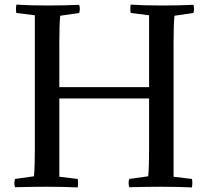

<svg xmlns="http://www.w3.org/2000/svg" viewBox="-20 -819 915 842"><path d="M741.2 -43.9 821.8 -34.2Q825.2 -19.5 821.8 2.9Q758.8 0 685.1 0Q630.9 0 546.9 2Q541 -16.1 546.9 -34.2L629.9 -45.9Q633.8 -84 633.8 -163.1V-387.2H240.2V-43.9L320.8 -34.2Q324.2 -19.5 320.8 2.9Q257.8 0 184.1 0Q129.9 0 45.9 2Q40 -16.1 45.9 -34.2L128.9 -45.9Q132.8 -84 132.8 -163.1V-752L51.8 -762.2Q48.3 -776.9 51.8 -798.8Q106.4 -794.9 189 -794.9Q262.7 -794.9 327.1 -797.9Q333 -780.3 327.1 -762.2L244.1 -750Q240.2 -711.9 240.2 -632.8V-437H633.8V-532.2V-752L553.2 -762.2Q549.8 -776.9 553.2 -798.8Q607.9 -794.9 689.9 -794.9Q763.7 -794.9 828.1 -797.9Q834 -780.3 828.1 -762.2L745.1 -750Q741.2 -711.9 741.2 -632.8Z"/></svg>

Font: Adamina
Style: Regular
Weight: 400
Designer: Cyreal (www.cyreal.org)
Foundry: Cyreal (www.cyreal.org)
Version: Version 1.010